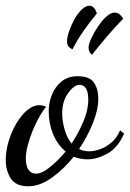

<svg xmlns="http://www.w3.org/2000/svg" viewBox="-31 -618 453 670"><path d="M68 32Q24 32 6.5 4.5Q-11 -23 -11 -60Q-11 -91 -1 -124.5Q9 -158 26 -187Q43 -216 64 -233.5Q85 -251 106 -251Q112 -251 118.5 -249.5Q125 -248 130 -245Q120 -234 107.5 -212.5Q95 -191 84 -164.5Q73 -138 66 -111.5Q59 -85 59 -66Q59 -39 68.5 -25.5Q78 -12 95 -12Q115 -12 143 -34.5Q171 -57 198 -89Q169 -114 154 -150.5Q139 -187 139 -230Q139 -259 150 -287Q161 -315 183.5 -333.5Q206 -352 240 -352Q282 -352 297 -329.5Q312 -307 312 -274Q312 -235 293 -188Q274 -141 245 -98Q261 -90 280 -90Q296 -90 316 -96.5Q336 -103 356 -119Q376 -135 388 -163L402 -152Q381 -103 344.5 -82.5Q308 -62 274 -62Q261 -62 249 -64.5Q237 -67 226 -71Q192 -28 150 2Q108 32 68 32ZM219 -117Q243 -154 260 -194Q277 -234 277 -270Q277 -297 269 -309.5Q261 -322 247 -322Q228 -322 207 -293.5Q186 -265 186 -222Q186 -196 194.5 -166Q203 -136 219 -117ZM290 -427Q284 -431 281 -438Q278 -445 278 -452Q278 -463 287 -483Q296 -503 310 -524Q324 -545 339.5 -559.5Q355 -574 369 -574Q380 -574 387 -567.5Q394 -561 399 -553Q367 -520 340 -488Q313 -456 290 -427ZM222 -446Q214 -449 208.5 -455Q203 -461 203 -475Q203 -488 210 -508.5Q217 -529 228 -549.5Q239 -570 253.5 -584Q268 -598 281 -598Q289 -598 295.5 -592Q302 -586 307 -571Q279 -537 258 -506.5Q237 -476 222 -446Z"/></svg>

Font: Dancing Script Medium
Style: Regular
Weight: 500
Designer: Pablo Impallari
Foundry: Pablo Impallari
Version: Version 2.000